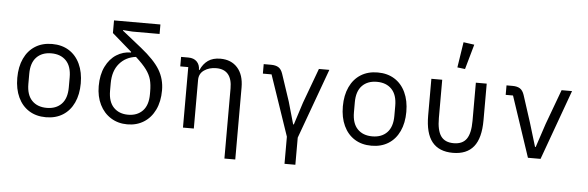

<svg xmlns="http://www.w3.org/2000/svg" viewBox="-57 -1007 4315 1410"><g transform="rotate(5 2100.0 -302.0)"><path d="M66 -258Q66 -340 94.5 -401Q123 -462 175.5 -495Q228 -528 300 -528Q372 -528 424.5 -495Q477 -462 505.5 -401Q534 -340 534 -258Q534 -176 505.5 -115Q477 -54 424.5 -21Q372 12 300 12Q228 12 175.5 -21Q123 -54 94.5 -115Q66 -176 66 -258ZM449 -221V-295Q449 -376 409 -417.5Q369 -459 300 -459Q231 -459 191 -417.5Q151 -376 151 -295V-221Q151 -140 191 -98.5Q231 -57 300 -57Q369 -57 409 -98.5Q449 -140 449 -221Z M879 -670 809 -675V-671L952 -557Q1052 -477 1092.5 -409.5Q1133 -342 1133 -259Q1133 -176 1103.5 -115Q1074 -54 1021.5 -21Q969 12 900 12Q832 12 779 -21Q726 -54 696.5 -113.5Q667 -173 667 -250Q667 -334 696.5 -394Q726 -454 775 -485Q824 -516 882 -516V-521L737 -647V-740H1079V-670ZM921 -487Q846 -478 799.5 -423.5Q753 -369 753 -277V-223Q753 -142 793 -100.5Q833 -59 900 -59Q967 -59 1007 -100.5Q1047 -142 1047 -223V-241Q1047 -294 1037 -330.5Q1027 -367 1000.5 -403Q974 -439 921 -487Z M1310 0V-446H1251V-516H1305Q1345 -516 1367.5 -493Q1390 -470 1390 -432H1394Q1414 -478 1449.5 -503Q1485 -528 1540 -528Q1620 -528 1666.5 -476Q1713 -424 1713 -331V200H1633V-317Q1633 -386 1603.5 -421Q1574 -456 1516 -456Q1464 -456 1427 -430.5Q1390 -405 1390 -358V0Z M2076 0 1924 -446H1860V-516H1915Q1949 -516 1969.5 -503Q1990 -490 2001 -457L2067 -259L2114 -94H2119L2172 -259L2267 -516H2344L2156 0V200H2076Z M2466 -258Q2466 -340 2494.5 -401Q2523 -462 2575.5 -495Q2628 -528 2700 -528Q2772 -528 2824.5 -495Q2877 -462 2905.5 -401Q2934 -340 2934 -258Q2934 -176 2905.5 -115Q2877 -54 2824.5 -21Q2772 12 2700 12Q2628 12 2575.5 -21Q2523 -54 2494.5 -115Q2466 -176 2466 -258ZM2849 -221V-295Q2849 -376 2809 -417.5Q2769 -459 2700 -459Q2631 -459 2591 -417.5Q2551 -376 2551 -295V-221Q2551 -140 2591 -98.5Q2631 -57 2700 -57Q2769 -57 2809 -98.5Q2849 -140 2849 -221Z M3176 -234Q3176 -143 3205.5 -101Q3235 -59 3300 -59Q3365 -59 3394.5 -101Q3424 -143 3424 -234V-516H3504V-246Q3504 -114 3453 -51Q3402 12 3300 12Q3198 12 3147 -51Q3096 -114 3096 -246V-516H3176ZM3279 -616 3308 -804 3388 -793 3336 -609Z M3853 0 3704 -446H3650V-516H3695Q3729 -516 3749.5 -503Q3770 -490 3781 -457L3845 -259L3898 -84H3903L3961 -259L4056 -516H4133L3946 0Z"/></g></svg>

Font: iA Writer Quattro V
Style: Regular
Weight: 400
Designer: Mike Abbink, Paul van der Laan, Pieter van Rosmalen, Oliver Reichenstein
Foundry: Information Architects Inc.
Version: Version 2.000